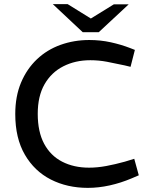

<svg xmlns="http://www.w3.org/2000/svg" viewBox="-20 -904 727 931"><path d="M406 7Q306 7 226.5 -33.5Q147 -74 100.5 -154Q54 -234 54 -351Q54 -437 82 -503.5Q110 -570 159 -616.5Q208 -663 273.5 -686.5Q339 -710 413 -710Q467 -710 517 -699Q567 -688 611 -671L634 -662L613 -580L584 -587Q538 -597 498.5 -604.5Q459 -612 418 -612Q345 -612 287 -582.5Q229 -553 196 -495.5Q163 -438 163 -352Q163 -265 194 -207Q225 -149 281.5 -120Q338 -91 412 -91Q452 -91 495 -99Q538 -107 585 -120L631 -134L653 -54L618 -39Q566 -17 512 -5Q458 7 406 7ZM381 -748 404 -804 532 -883H604L459 -748ZM381 -748 236 -884H308L437 -804L459 -748Z"/></svg>

Font: REM
Style: Regular
Weight: 400
Designer: Octavio Pardo
Foundry: Ashler Design
Version: Version 1.005;gftools[0.9.28]